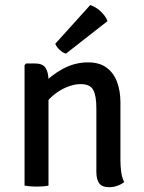

<svg xmlns="http://www.w3.org/2000/svg" viewBox="-20 -756 586 782"><path d="M123 -497.5Q154 -497.5 165.8 -479.2Q177.5 -461 177.5 -428V0Q157.5 4 129.5 4Q101 4 80 0V-491L86.5 -497.5ZM470.5 -103.5Q470.5 -77.5 473.8 -54.5Q477 -31.5 486 -14.5Q475 -5.5 458.5 0.5Q442 6.5 424.5 6.5Q396 6.5 384.2 -9.2Q372.5 -25 372.5 -56V-315Q372.5 -367 359.5 -390.2Q346.5 -413.5 308.5 -413.5Q282 -413.5 252 -401.2Q222 -389 195.5 -366.5Q169 -344 152.5 -314.5V-409.5Q186 -448.5 235.2 -475.2Q284.5 -502 338.5 -502Q385.5 -502 414.5 -480.2Q443.5 -458.5 457 -421.8Q470.5 -385 470.5 -339.5ZM347.5 -735.5Q369.5 -728.5 389.8 -709.8Q410 -691 418 -670L248.5 -537.5Q235 -541.5 223 -552.8Q211 -564 205 -577.5Z"/></svg>

Font: Signika Negative Light
Style: Regular
Weight: 400
Version: Version 2.001